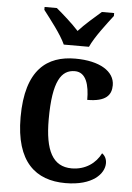

<svg xmlns="http://www.w3.org/2000/svg" viewBox="-55 -807 589 858"><g transform="rotate(5 240.0 -378.0)"><path d="M210 -606H323C343 -651 393 -715 422 -753V-766H367C338 -741 294 -703 266 -672C238 -703 195 -741 165 -766H110V-753C139 -715 190 -651 210 -606ZM271 10C393 10 444 -47 444 -94C444 -113 436 -128 423 -137C401 -92 355 -58 293 -58C208 -58 172 -128 172 -267C172 -441 210 -492 270 -492C321 -492 336 -435 336 -369C420 -369 444 -400 444 -444C444 -506 377 -548 267 -548C142 -548 46 -481 46 -266C46 -65 138 10 271 10Z"/></g></svg>

Font: Noto Serif Devanagari SemiCondensed SemiBold
Style: Regular
Weight: 600
Width: 4
Designer: Universal Thirst, Indian Type Foundry and the Monotype Design Team
Foundry: Monotype Imaging Inc.
Version: Version 2.004